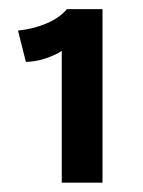

<svg xmlns="http://www.w3.org/2000/svg" viewBox="-20 -720 309 416"><path d="M202.1 -700.2V-324.2H113.8V-609.9Q103 -602.1 81.1 -594.2Q59.1 -586.4 36.1 -585.9L19 -653.8Q52.7 -657.2 81.1 -669.4Q108.9 -681.2 125 -700.2Z"/></svg>

Font: Post Grotesk Medium
Style: Medium
Weight: 500
Version: Version 1.0